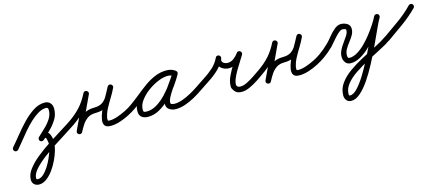

<svg xmlns="http://www.w3.org/2000/svg" viewBox="-48 -718 3324 1462"><g transform="rotate(-15 1614.5 12.5)"><path d="M36 14Q30 20 21.5 21Q13 22 6 16Q0 10 -1 1.5Q-2 -7 4 -14Q33 -47 69 -92Q105 -137 146 -180Q187 -223 231.5 -252Q276 -281 323 -281Q350 -281 366 -263.5Q382 -246 382 -219Q382 -173 360 -136.5Q338 -100 306 -68.5Q274 -37 244 -8Q244 -8 244 -8Q244 -8 244 -8Q237 -2 228.5 -2Q220 -2 214 -8Q208 -15 208 -23.5Q208 -32 214 -38Q240 -63 269 -90Q298 -117 319 -149Q340 -181 340 -219Q340 -239 323 -239Q292 -239 260 -220Q228 -201 196.5 -171.5Q165 -142 136 -107.5Q107 -73 81.5 -41Q56 -9 36 14Q36 14 36 14Q36 14 36 14ZM214 -8Q208 -15 208 -23.5Q208 -32 214 -38Q224 -47 236 -54.5Q248 -62 262 -62Q283 -62 295 -47Q307 -32 311.5 -11Q316 10 316 27Q316 52 306 88.5Q296 125 277.5 164Q259 203 235 236Q211 269 182.5 290Q154 311 124 311Q100 311 85 297Q70 283 70 259Q70 219 100 179Q130 139 178 100Q226 61 280 25.5Q334 -10 384 -40.5Q434 -71 468 -94Q468 -94 468 -94Q468 -94 468 -94Q475 -99 483.5 -97.5Q492 -96 497 -89Q502 -82 500.5 -73.5Q499 -65 492 -60Q463 -40 416.5 -11Q370 18 317.5 52Q265 86 218.5 122Q172 158 142 193Q112 228 112 259Q112 269 124 269Q146 269 167.5 250Q189 231 208 201.5Q227 172 242 138.5Q257 105 265.5 75Q274 45 274 27Q274 23 272 11.5Q270 0 267.5 -10Q265 -20 262 -20Q258 -20 252 -15.5Q246 -11 244 -8Q237 -2 228.5 -2Q220 -2 214 -8Z M463 -65Q458 -72 459.5 -80.5Q461 -89 468 -94Q523 -132 560.5 -173Q598 -214 628 -274Q633 -283 641 -285Q649 -287 656 -283Q663 -280 666.5 -272.5Q670 -265 666 -256Q635 -189 604 -123Q573 -57 542 9Q538 18 529.5 20Q521 22 514 19Q507 15 503.5 7.5Q500 0 504 -9Q522 -46 545 -77Q568 -108 599.5 -127Q631 -146 676 -146Q720 -146 744.5 -163.5Q769 -181 785 -210.5Q801 -240 819 -274Q824 -283 832 -285Q840 -287 847 -283Q854 -280 857.5 -272.5Q861 -265 857 -256Q841 -221 819.5 -186.5Q798 -152 779 -116.5Q760 -81 753 -43Q752 -32 753 -26.5Q754 -21 766 -21Q795 -21 829 -32.5Q863 -44 896 -60.5Q929 -77 952 -94Q952 -94 952 -94Q952 -94 952 -94Q959 -99 967.5 -97.5Q976 -96 981 -89Q986 -82 984.5 -73.5Q983 -65 976 -60Q949 -41 912.5 -22Q876 -3 837.5 9Q799 21 766 21Q731 21 719 4Q707 -13 711.5 -41.5Q716 -70 730 -103.5Q744 -137 762 -170.5Q780 -204 796 -231Q812 -258 819 -273Q823 -282 831 -284Q839 -286 847 -282Q854 -279 857.5 -271.5Q861 -264 857 -255Q834 -212 813 -178Q792 -144 760.5 -124Q729 -104 676 -104Q640 -104 615.5 -87.5Q591 -71 573.5 -45Q556 -19 542 9Q537 19 529 20.5Q521 22 514 19Q507 16 503.5 8.5Q500 1 504 -9Q535 -75 566 -141Q597 -207 628 -273Q632 -283 640.5 -284.5Q649 -286 656 -283Q663 -279 666.5 -271.5Q670 -264 666 -255Q633 -190 592 -145.5Q551 -101 492 -60Q485 -55 476.5 -56.5Q468 -58 463 -65Z M947 -65Q942 -72 943.5 -80.5Q945 -89 952 -94Q989 -120 1027.5 -151.5Q1066 -183 1106 -212Q1146 -241 1190 -259.5Q1234 -278 1282 -278Q1299 -278 1316.5 -273.5Q1334 -269 1349 -258Q1357 -252 1358 -244Q1359 -236 1355 -230Q1350 -223 1342.5 -220.5Q1335 -218 1326 -223Q1305 -235 1280 -235Q1247 -235 1204.5 -217.5Q1162 -200 1122.5 -171Q1083 -142 1057 -106.5Q1031 -71 1031 -34Q1031 -20 1038 -17Q1045 -14 1059 -14Q1099 -14 1138.5 -38Q1178 -62 1213 -99.5Q1248 -137 1276.5 -177Q1305 -217 1322 -248Q1327 -257 1335 -258.5Q1343 -260 1350 -256Q1357 -253 1360 -245Q1363 -237 1358 -228Q1348 -209 1330 -183Q1312 -157 1293 -129Q1274 -101 1260.5 -75.5Q1247 -50 1247 -32Q1247 -22 1258.5 -19Q1270 -16 1277 -16Q1308 -16 1342.5 -28.5Q1377 -41 1409.5 -59Q1442 -77 1467 -94Q1474 -99 1482.5 -97.5Q1491 -96 1496 -89Q1501 -82 1499.5 -73.5Q1498 -65 1491 -60Q1462 -40 1426 -20Q1390 0 1351.5 13Q1313 26 1277 26Q1251 26 1228 12Q1205 -2 1205 -32Q1205 -58 1218 -86Q1231 -114 1250.5 -142.5Q1270 -171 1289.5 -198Q1309 -225 1322 -248Q1327 -257 1335 -258.5Q1343 -260 1350 -256Q1357 -253 1360 -245Q1363 -237 1358 -228Q1338 -191 1306.5 -147Q1275 -103 1235 -63Q1195 -23 1150.5 2.5Q1106 28 1059 28Q1028 28 1008.5 13.5Q989 -1 989 -34Q989 -80 1018 -123Q1047 -166 1092 -201Q1137 -236 1187.5 -256.5Q1238 -277 1280 -277Q1317 -277 1348 -259Q1356 -254 1356.5 -246Q1357 -238 1353 -231Q1349 -224 1341 -221Q1333 -218 1325 -224Q1315 -231 1304 -233.5Q1293 -236 1282 -236Q1239 -236 1198.5 -217.5Q1158 -199 1119.5 -171Q1081 -143 1045.5 -113Q1010 -83 976 -60Q969 -55 960.5 -56.5Q952 -58 947 -65Z M1462 -65Q1457 -72 1458.5 -80.5Q1460 -89 1467 -94Q1504 -120 1543.5 -145Q1583 -170 1617 -200.5Q1651 -231 1671 -273Q1675 -283 1683.5 -285Q1692 -287 1699 -284Q1706 -280 1709.5 -272.5Q1713 -265 1709 -256Q1700 -235 1715.5 -223.5Q1731 -212 1749 -212Q1776 -212 1798 -229Q1820 -246 1835 -267Q1841 -275 1849 -276Q1857 -277 1863 -273Q1870 -268 1872.5 -260.5Q1875 -253 1870 -244Q1858 -223 1840.5 -196.5Q1823 -170 1806 -140.5Q1789 -111 1777.5 -83.5Q1766 -56 1766 -33Q1766 -32 1766 -32Q1766 -31 1766 -31Q1766 -32 1766 -32Q1766 -32 1766 -32Q1765 -33 1765 -33Q1772 -21 1777 -17Q1782 -13 1798 -13Q1821 -13 1851 -28Q1881 -43 1909.5 -62.5Q1938 -82 1956 -94Q1963 -99 1971.5 -97.5Q1980 -96 1985 -89Q1990 -82 1988.5 -73.5Q1987 -65 1980 -60Q1958 -44 1926 -23Q1894 -2 1860 13.5Q1826 29 1798 29Q1771 29 1756 19.5Q1741 10 1729 -13Q1729 -13 1728 -14Q1728 -14 1728 -14Q1724 -22 1724 -33Q1724 -71 1743.5 -112.5Q1763 -154 1788.5 -193.5Q1814 -233 1834 -266Q1839 -275 1847.5 -275.5Q1856 -276 1863 -271Q1869 -267 1872 -259Q1875 -251 1869 -243Q1849 -214 1817.5 -192Q1786 -170 1749 -170Q1721 -170 1698.5 -184Q1676 -198 1667 -221.5Q1658 -245 1671 -273Q1675 -283 1683 -285Q1691 -287 1699 -283Q1706 -280 1709.5 -272.5Q1713 -265 1709 -256Q1687 -209 1651.5 -175.5Q1616 -142 1573.5 -115Q1531 -88 1491 -60Q1484 -55 1475.5 -56.5Q1467 -58 1462 -65Z M1951 -65Q1946 -72 1947.5 -80.5Q1949 -89 1956 -94Q2011 -132 2048.5 -173Q2086 -214 2116 -274Q2121 -283 2129 -285Q2137 -287 2144 -283Q2151 -280 2154.5 -272.5Q2158 -265 2154 -256Q2123 -189 2092 -123Q2061 -57 2030 9Q2026 18 2017.5 20Q2009 22 2002 19Q1995 15 1991.5 7.5Q1988 0 1992 -9Q2010 -46 2033 -77Q2056 -108 2087.5 -127Q2119 -146 2164 -146Q2208 -146 2232.5 -163.5Q2257 -181 2273 -210.5Q2289 -240 2307 -274Q2312 -283 2320 -285Q2328 -287 2335 -283Q2342 -280 2345.5 -272.5Q2349 -265 2345 -256Q2329 -221 2307.5 -186.5Q2286 -152 2267 -116.5Q2248 -81 2241 -43Q2240 -32 2241 -26.5Q2242 -21 2254 -21Q2283 -21 2317 -32.5Q2351 -44 2384 -60.5Q2417 -77 2440 -94Q2440 -94 2440 -94Q2440 -94 2440 -94Q2447 -99 2455.5 -97.5Q2464 -96 2469 -89Q2474 -82 2472.5 -73.5Q2471 -65 2464 -60Q2437 -41 2400.5 -22Q2364 -3 2325.5 9Q2287 21 2254 21Q2219 21 2207 4Q2195 -13 2199.5 -41.5Q2204 -70 2218 -103.5Q2232 -137 2250 -170.5Q2268 -204 2284 -231Q2300 -258 2307 -273Q2311 -282 2319 -284Q2327 -286 2335 -282Q2342 -279 2345.5 -271.5Q2349 -264 2345 -255Q2322 -212 2301 -178Q2280 -144 2248.5 -124Q2217 -104 2164 -104Q2128 -104 2103.5 -87.5Q2079 -71 2061.5 -45Q2044 -19 2030 9Q2025 19 2017 20.5Q2009 22 2002 19Q1995 16 1991.5 8.5Q1988 1 1992 -9Q2023 -75 2054 -141Q2085 -207 2116 -273Q2120 -283 2128.5 -284.5Q2137 -286 2144 -283Q2151 -279 2154.5 -271.5Q2158 -264 2154 -255Q2121 -190 2080 -145.5Q2039 -101 1980 -60Q1973 -55 1964.5 -56.5Q1956 -58 1951 -65Z M2464 -60Q2457 -55 2448.5 -56.5Q2440 -58 2435 -65Q2430 -72 2431.5 -80.5Q2433 -89 2440 -94Q2480 -122 2517 -159Q2535 -177 2557 -204.5Q2579 -232 2604.5 -253.5Q2630 -275 2657 -275Q2682 -275 2705 -261.5Q2728 -248 2728 -219Q2728 -193 2714.5 -170Q2701 -147 2683.5 -125Q2666 -103 2653 -80Q2640 -57 2640 -32Q2640 -24 2642.5 -16.5Q2645 -9 2655 -9Q2685 -9 2716.5 -27.5Q2748 -46 2778.5 -76Q2809 -106 2836 -141Q2863 -176 2884.5 -209Q2906 -242 2918 -267Q2923 -276 2931.5 -277.5Q2940 -279 2947 -275Q2954 -271 2957 -263.5Q2960 -256 2955 -247Q2937 -214 2913 -161Q2889 -108 2859.5 -45Q2830 18 2797 80.5Q2764 143 2728.5 195Q2693 247 2656.5 279Q2620 311 2585 311Q2561 311 2547.5 295Q2534 279 2534 256Q2534 204 2564.5 161.5Q2595 119 2645 83.5Q2695 48 2752.5 17.5Q2810 -13 2864 -40Q2918 -67 2956 -94Q2963 -99 2971.5 -97.5Q2980 -96 2985 -89Q2990 -82 2988.5 -73.5Q2987 -65 2980 -60Q2947 -36 2896 -10.5Q2845 15 2790 44.5Q2735 74 2686 106.5Q2637 139 2606.5 176.5Q2576 214 2576 256Q2576 269 2585 269Q2611 269 2641.5 237.5Q2672 206 2704 155Q2736 104 2767.5 43Q2799 -18 2827.5 -78.5Q2856 -139 2879.5 -189Q2903 -239 2919 -267Q2924 -276 2932 -277.5Q2940 -279 2947 -276Q2954 -272 2957 -264.5Q2960 -257 2956 -247Q2941 -218 2917 -181Q2893 -144 2863 -106.5Q2833 -69 2798.5 -37.5Q2764 -6 2727.5 13.5Q2691 33 2655 33Q2627 33 2612.5 13.5Q2598 -6 2598 -32Q2598 -59 2611 -84.5Q2624 -110 2641.5 -133.5Q2659 -157 2672.5 -178.5Q2686 -200 2686 -219Q2686 -228 2674.5 -230.5Q2663 -233 2657 -233Q2645 -233 2629 -219.5Q2613 -206 2595.5 -186.5Q2578 -167 2563.5 -149.5Q2549 -132 2541 -124Q2504 -88 2464 -60Q2464 -60 2464 -60Q2464 -60 2464 -60Z M2951 -63Q2946 -71 2947.5 -79.5Q2949 -88 2956 -93Q3017 -136 3079.5 -180.5Q3142 -225 3194 -279Q3194 -279 3194 -279Q3194 -279 3194 -279Q3200 -285 3209 -285Q3218 -285 3224 -279Q3230 -273 3230 -264Q3230 -255 3224 -249Q3170 -195 3106.5 -149Q3043 -103 2980 -59Q2973 -54 2964.5 -55Q2956 -56 2951 -63Z"/></g></svg>

Font: FRB American Cursive Medium
Style: Italic
Weight: 500
Italic angle: -25°
Version: Version 2.0;Modular Font Editor K font №1